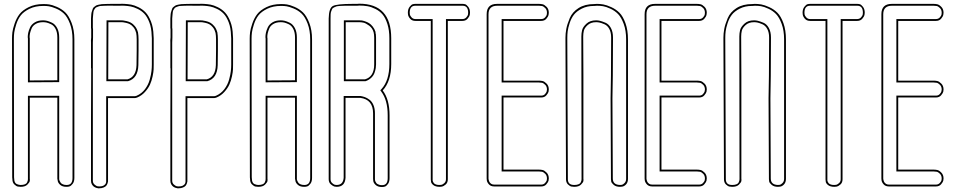

<svg xmlns="http://www.w3.org/2000/svg" viewBox="-20 -815 5166 1038"><path d="M290 -381V-612Q290 -640 280.5 -658.5Q271 -677 256 -684Q241 -691 232 -693Q223 -695 214 -695H212Q189 -695 173 -685.5Q157 -676 151 -661.5Q145 -647 142.5 -636Q140 -625 140 -614L141 -608V-380ZM214 -793H218Q231 -793 246 -791Q261 -789 287 -778Q313 -767 332.5 -748.5Q352 -730 367 -691.5Q382 -653 382 -602V147Q382 167 373 178.5Q364 190 356.5 192.5Q349 195 341 195H339Q317 195 305 184Q293 173 292 162L290 151V-287H141V151Q142 156 141 163.5Q140 171 128 183Q116 195 92 195H91Q84 195 76 193.5Q68 192 57.5 182Q47 172 47 154L46 144L45 -600V-607Q45 -623 47 -640.5Q49 -658 59 -687.5Q69 -717 85.5 -738.5Q102 -760 135.5 -776.5Q169 -793 214 -793ZM300 -371 131 -370V-606Q130 -610 130 -614Q130 -625 132.5 -637.5Q135 -650 142.5 -666.5Q150 -683 168 -694Q186 -705 212 -705H214Q223 -705 234 -702.5Q245 -700 261.5 -692Q278 -684 289 -663.5Q300 -643 300 -612ZM214 -783Q171 -783 139.5 -767.5Q108 -752 92.5 -732Q77 -712 68 -684Q59 -656 57 -639.5Q55 -623 55 -607V-600L56 143L57 154Q57 164 61 171Q65 178 71.5 180.5Q78 183 82.5 184Q87 185 91 185H92Q105 185 114 181.5Q123 178 126 172Q129 166 130 162Q131 158 131 154V152V-297H300V151Q300 153 300 155Q300 157 302.5 163Q305 169 308.5 173.5Q312 178 320 181.5Q328 185 339 185H341Q372 185 372 147V-602Q372 -651 358 -687.5Q344 -724 325.5 -741.5Q307 -759 282.5 -769Q258 -779 244.5 -781Q231 -783 218 -783Z M811 -466Q811 -454 810.5 -440Q810 -426 805 -402Q800 -378 791 -358Q782 -338 764 -318Q746 -298 722 -288Q714 -285 710 -285H564V101V106V127V162Q564 163 564 166Q564 169 561.5 176Q559 183 555 188.5Q551 194 540.5 198.5Q530 203 516 203Q514 203 511 203Q508 203 500.5 200.5Q493 198 487.5 194Q482 190 477 182Q472 174 472 162V128V115V102V-178V-182L473 -446H472V-584Q471 -596 473 -613Q473 -632 473 -659Q472 -663 472 -663V-715Q473 -728 473.5 -737Q474 -746 477 -754Q480 -762 481.5 -767.5Q483 -773 489 -777.5Q495 -782 498.5 -784.5Q502 -787 513 -789.5Q524 -792 530.5 -792.5Q537 -793 553.5 -793.5Q570 -794 580.5 -794Q591 -794 613 -794Q616 -794 618 -794Q620 -794 622.5 -794Q625 -794 627 -794Q638 -795 654 -794Q672 -793 689 -790Q706 -787 728.5 -776Q751 -765 767.5 -747.5Q784 -730 796.5 -698Q809 -666 810 -624Q811 -616 811 -608V-601V-602V-594V-593V-591V-480Q811 -475 811 -466ZM718 -463 719 -542V-602Q719 -622 716 -639Q715 -640 715 -640Q711 -656 701.5 -667.5Q692 -679 682.5 -684Q673 -689 661.5 -691.5Q650 -694 645.5 -694.5Q641 -695 638 -695Q636 -695 634 -695H566L565 -386H623H669Q716 -399 718 -463ZM718 -463ZM718 -463ZM801 -466V-479V-480V-594Q801 -595 801 -596.5Q801 -598 801 -600Q801 -603 801 -605Q801 -607 801 -608Q801 -616 800 -623Q799 -664 787.5 -694Q776 -724 760.5 -740.5Q745 -757 724 -767Q703 -777 687 -780Q671 -783 654 -784Q638 -785 627 -784Q618 -784 602 -784Q586 -784 572.5 -784.5Q559 -785 548 -784Q537 -783 528.5 -783Q520 -783 513.5 -780.5Q507 -778 502 -776Q497 -774 494 -769.5Q491 -765 488.5 -761Q486 -757 485 -749Q484 -741 483.5 -733.5Q483 -726 482 -715V-663Q482 -663 482.5 -661.5Q483 -660 483 -659Q483 -632 483 -613L482 -585V-584Q482 -561 482 -516.5Q482 -472 482 -447Q482 -401 482 -313.5Q482 -226 482 -182V102Q482 103 482 105.5Q482 108 482 110.5Q482 113 482 115V128Q482 133 482 145Q482 157 482 162Q482 175 491.5 183Q501 191 506.5 192Q512 193 516 193Q523 193 528.5 192Q534 191 537.5 189.5Q541 188 544 185.5Q547 183 549 181Q551 179 552 176Q553 173 553.5 171Q554 169 554 166.5Q554 164 554 163.5Q554 163 554 162Q554 156 554 145Q554 134 554 126Q554 123 554 116.5Q554 110 554 106V101V-295H564Q577 -295 596 -295Q615 -295 654.5 -295Q694 -295 710 -295Q712 -295 718 -297Q746 -309 764 -333Q782 -357 789.5 -384.5Q797 -412 799 -431Q801 -450 801 -466ZM728 -463Q726 -391 672 -376H671H623H555L556 -705H635H636Q640 -705 645.5 -704.5Q651 -704 664 -701Q677 -698 687.5 -692.5Q698 -687 709 -674Q720 -661 725 -643Q725 -643 726 -641V-640Q729 -623 729 -602V-542Z M1240 -466Q1240 -454 1239.5 -440Q1239 -426 1234 -402Q1229 -378 1220 -358Q1211 -338 1193 -318Q1175 -298 1151 -288Q1143 -285 1139 -285H993V101V106V127V162Q993 163 993 166Q993 169 990.5 176Q988 183 984 188.5Q980 194 969.5 198.5Q959 203 945 203Q943 203 940 203Q937 203 929.5 200.5Q922 198 916.5 194Q911 190 906 182Q901 174 901 162V128V115V102V-178V-182L902 -446H901V-584Q900 -596 902 -613Q902 -632 902 -659Q901 -663 901 -663V-715Q902 -728 902.5 -737Q903 -746 906 -754Q909 -762 910.5 -767.5Q912 -773 918 -777.5Q924 -782 927.5 -784.5Q931 -787 942 -789.5Q953 -792 959.5 -792.5Q966 -793 982.5 -793.5Q999 -794 1009.5 -794Q1020 -794 1042 -794Q1045 -794 1047 -794Q1049 -794 1051.5 -794Q1054 -794 1056 -794Q1067 -795 1083 -794Q1101 -793 1118 -790Q1135 -787 1157.5 -776Q1180 -765 1196.5 -747.5Q1213 -730 1225.5 -698Q1238 -666 1239 -624Q1240 -616 1240 -608V-601V-602V-594V-593V-591V-480Q1240 -475 1240 -466ZM1147 -463 1148 -542V-602Q1148 -622 1145 -639Q1144 -640 1144 -640Q1140 -656 1130.5 -667.5Q1121 -679 1111.5 -684Q1102 -689 1090.5 -691.5Q1079 -694 1074.5 -694.5Q1070 -695 1067 -695Q1065 -695 1063 -695H995L994 -386H1052H1098Q1145 -399 1147 -463ZM1147 -463ZM1147 -463ZM1230 -466V-479V-480V-594Q1230 -595 1230 -596.5Q1230 -598 1230 -600Q1230 -603 1230 -605Q1230 -607 1230 -608Q1230 -616 1229 -623Q1228 -664 1216.5 -694Q1205 -724 1189.5 -740.5Q1174 -757 1153 -767Q1132 -777 1116 -780Q1100 -783 1083 -784Q1067 -785 1056 -784Q1047 -784 1031 -784Q1015 -784 1001.5 -784.5Q988 -785 977 -784Q966 -783 957.5 -783Q949 -783 942.5 -780.5Q936 -778 931 -776Q926 -774 923 -769.5Q920 -765 917.5 -761Q915 -757 914 -749Q913 -741 912.5 -733.5Q912 -726 911 -715V-663Q911 -663 911.5 -661.5Q912 -660 912 -659Q912 -632 912 -613L911 -585V-584Q911 -561 911 -516.5Q911 -472 911 -447Q911 -401 911 -313.5Q911 -226 911 -182V102Q911 103 911 105.5Q911 108 911 110.5Q911 113 911 115V128Q911 133 911 145Q911 157 911 162Q911 175 920.5 183Q930 191 935.5 192Q941 193 945 193Q952 193 957.5 192Q963 191 966.5 189.5Q970 188 973 185.5Q976 183 978 181Q980 179 981 176Q982 173 982.5 171Q983 169 983 166.5Q983 164 983 163.5Q983 163 983 162Q983 156 983 145Q983 134 983 126Q983 123 983 116.5Q983 110 983 106V101V-295H993Q1006 -295 1025 -295Q1044 -295 1083.5 -295Q1123 -295 1139 -295Q1141 -295 1147 -297Q1175 -309 1193 -333Q1211 -357 1218.5 -384.5Q1226 -412 1228 -431Q1230 -450 1230 -466ZM1157 -463Q1155 -391 1101 -376H1100H1052H984L985 -705H1064H1065Q1069 -705 1074.5 -704.5Q1080 -704 1093 -701Q1106 -698 1116.5 -692.5Q1127 -687 1138 -674Q1149 -661 1154 -643Q1154 -643 1155 -641V-640Q1158 -623 1158 -602V-542Z M1575 -381V-612Q1575 -640 1565.5 -658.5Q1556 -677 1541 -684Q1526 -691 1517 -693Q1508 -695 1499 -695H1497Q1474 -695 1458 -685.5Q1442 -676 1436 -661.5Q1430 -647 1427.5 -636Q1425 -625 1425 -614L1426 -608V-380ZM1499 -793H1503Q1516 -793 1531 -791Q1546 -789 1572 -778Q1598 -767 1617.5 -748.5Q1637 -730 1652 -691.5Q1667 -653 1667 -602V147Q1667 167 1658 178.5Q1649 190 1641.5 192.5Q1634 195 1626 195H1624Q1602 195 1590 184Q1578 173 1577 162L1575 151V-287H1426V151Q1427 156 1426 163.5Q1425 171 1413 183Q1401 195 1377 195H1376Q1369 195 1361 193.5Q1353 192 1342.5 182Q1332 172 1332 154L1331 144L1330 -600V-607Q1330 -623 1332 -640.5Q1334 -658 1344 -687.5Q1354 -717 1370.5 -738.5Q1387 -760 1420.5 -776.5Q1454 -793 1499 -793ZM1585 -371 1416 -370V-606Q1415 -610 1415 -614Q1415 -625 1417.5 -637.5Q1420 -650 1427.5 -666.5Q1435 -683 1453 -694Q1471 -705 1497 -705H1499Q1508 -705 1519 -702.5Q1530 -700 1546.5 -692Q1563 -684 1574 -663.5Q1585 -643 1585 -612ZM1499 -783Q1456 -783 1424.5 -767.5Q1393 -752 1377.5 -732Q1362 -712 1353 -684Q1344 -656 1342 -639.5Q1340 -623 1340 -607V-600L1341 143L1342 154Q1342 164 1346 171Q1350 178 1356.5 180.5Q1363 183 1367.5 184Q1372 185 1376 185H1377Q1390 185 1399 181.5Q1408 178 1411 172Q1414 166 1415 162Q1416 158 1416 154V152V-297H1585V151Q1585 153 1585 155Q1585 157 1587.5 163Q1590 169 1593.5 173.5Q1597 178 1605 181.5Q1613 185 1624 185H1626Q1657 185 1657 147V-602Q1657 -651 1643 -687.5Q1629 -724 1610.5 -741.5Q1592 -759 1567.5 -769Q1543 -779 1529.5 -781Q1516 -783 1503 -783Z M1953 -386Q2003 -400 2003 -467V-472V-611Q2003 -623 2002 -628Q2002 -630 2001 -634Q2000 -638 2000 -640Q1994 -663 1975.5 -676.5Q1957 -690 1945 -692.5Q1933 -695 1923 -695H1922H1849V-614V-386H1907ZM1911 -794Q1913 -794 1916.5 -794.5Q1920 -795 1922 -795Q2095 -795 2095 -608V-602V-601V-602V-601V-480V-469Q2095 -376 2049 -326Q2086 -277 2086 -192V148Q2086 168 2077.5 179.5Q2069 191 2061.5 193.5Q2054 196 2046 196H2044Q2023 196 2011 185Q1999 174 1998 163L1997 152V-202Q1997 -277 1928 -286H1848V146Q1845 195 1800 195Q1795 195 1788 193.5Q1781 192 1769 182Q1757 172 1757 154V144V-182V-460V-472V-460V-472V-565V-659V-663V-715Q1758 -771 1779.5 -782.5Q1801 -794 1886 -794ZM1956 -376H1954H1839V-705H1923Q1928 -705 1934.5 -704.5Q1941 -704 1953 -700Q1965 -696 1975 -690Q1985 -684 1995 -671.5Q2005 -659 2010 -643Q2010 -639 2010.5 -635Q2011 -631 2012 -630Q2013 -624 2013 -611V-467Q2013 -458 2011.5 -447.5Q2010 -437 2005 -422Q2000 -407 1987 -394.5Q1974 -382 1956 -376ZM1911 -784H1886Q1884 -784 1880 -784Q1856 -784 1845.5 -784Q1835 -784 1819.5 -783Q1804 -782 1799 -780.5Q1794 -779 1786 -775Q1778 -771 1776 -767Q1774 -763 1771 -755Q1768 -747 1767.5 -738Q1767 -729 1767 -715V-460V-472V154Q1767 167 1776 175Q1785 183 1790.5 184Q1796 185 1800 185Q1835 185 1838 146V-296H1929Q1941 -294 1952.5 -290Q1964 -286 1977.5 -276Q1991 -266 1999 -247Q2007 -228 2007 -202V152Q2007 153 2007 154.5Q2007 156 2007.5 159.5Q2008 163 2009.5 166Q2011 169 2013.5 173Q2016 177 2020 179.5Q2024 182 2030 184Q2036 186 2044 186H2046Q2076 186 2076 148V-192Q2076 -274 2041 -320L2036 -327L2042 -333Q2085 -380 2085 -469V-602V-601V-608Q2085 -652 2074.5 -685Q2064 -718 2048.5 -736.5Q2033 -755 2010 -766.5Q1987 -778 1966.5 -781.5Q1946 -785 1922 -785Q1921 -785 1917.5 -784.5Q1914 -784 1911 -784Z M2479 -794H2481Q2488 -794 2495 -792Q2502 -790 2511.5 -778Q2521 -766 2521 -746Q2521 -741 2519.5 -733.5Q2518 -726 2508 -714Q2498 -702 2480 -702H2445H2401V93V107V154Q2401 172 2390 182Q2379 192 2368 194L2357 195Q2334 195 2322 185Q2310 175 2310 165L2309 155V119V98V93V53V-649V-690V-694V-702H2287H2273H2226Q2208 -702 2198 -713Q2188 -724 2186 -735L2185 -746Q2185 -766 2194.5 -778Q2204 -790 2211 -792Q2218 -794 2225 -794H2227H2258H2261H2282H2419H2424H2445ZM2261 -794H2282ZM2225 -784Q2195 -784 2195 -746Q2195 -742 2196 -736Q2197 -730 2205 -721Q2213 -712 2226 -712H2319V155V156Q2319 157 2319 157.5Q2319 158 2319 160Q2319 162 2319.5 163.5Q2320 165 2321 167Q2322 169 2323 171Q2324 173 2326 175.5Q2328 178 2331 179.5Q2334 181 2337.5 182.5Q2341 184 2346 184.5Q2351 185 2357 185Q2361 185 2367 184Q2373 183 2382 175Q2391 167 2391 154V-712H2480Q2493 -712 2501 -721Q2509 -730 2510 -736Q2511 -742 2511 -746Q2511 -784 2481 -784ZM2261 -784H2282Z M2947 -331Q2947 -326 2945.5 -319Q2944 -312 2934 -300Q2924 -288 2906 -288H2872H2863H2713H2702V91V102H2709H2845H2850H2857H2892H2894Q2903 102 2913 104Q2923 106 2935 118Q2947 130 2947 150Q2947 155 2945.5 162Q2944 169 2934 181Q2924 193 2906 193H2872H2863H2713H2699H2687H2660H2659H2656H2652Q2634 193 2624 182.5Q2614 172 2612 161L2611 150V148V138V117V96V91V51V-650V-691V-696V-703V-738Q2611 -794 2667 -794H2687H2709H2845H2850H2857H2892H2894Q2903 -794 2913 -792Q2923 -790 2935 -778Q2947 -766 2947 -746Q2947 -741 2945.5 -733.5Q2944 -726 2934 -714Q2924 -702 2906 -702H2872H2863H2713H2702V-379H2709H2845H2850H2857H2892H2894Q2903 -379 2913 -377Q2923 -375 2935 -363Q2947 -351 2947 -331ZM2687 -794H2709ZM2937 -331Q2937 -347 2927.5 -356.5Q2918 -366 2910 -367.5Q2902 -369 2894 -369H2692V-712H2906Q2919 -712 2927 -721Q2935 -730 2936 -736Q2937 -742 2937 -746Q2937 -762 2927.5 -771.5Q2918 -781 2910 -782.5Q2902 -784 2894 -784H2668Q2621 -784 2621 -738V139V140V146V147V150Q2621 150 2621 151Q2621 152 2621.5 154.5Q2622 157 2622.5 159Q2623 161 2624 164Q2625 167 2626.5 169.5Q2628 172 2630.5 174.5Q2633 177 2636 179Q2639 181 2643 182Q2647 183 2652 183H2906Q2919 183 2927 174Q2935 165 2936 159.5Q2937 154 2937 150Q2937 134 2927.5 124.5Q2918 115 2910 113.5Q2902 112 2894 112H2692V-298H2906Q2919 -298 2926.5 -306.5Q2934 -315 2935.5 -321Q2937 -327 2937 -331ZM2687 -784H2709Z M3281 -284 3283 -405 3284 -612Q3284 -640 3274 -658.5Q3264 -677 3247.5 -684Q3231 -691 3221.5 -693Q3212 -695 3204 -695H3202Q3174 -695 3157 -679.5Q3140 -664 3136.5 -649Q3133 -634 3133 -618V-611L3134 -405V-256V151Q3135 156 3134 163.5Q3133 171 3121 183Q3109 195 3085 195H3084Q3077 195 3069 193.5Q3061 192 3050.5 182Q3040 172 3040 154V146L3037 -600V-611Q3037 -634 3041.5 -658.5Q3046 -683 3060 -716.5Q3074 -750 3108 -771.5Q3142 -793 3192 -793Q3198 -794 3207 -794Q3224 -794 3241.5 -791Q3259 -788 3284.5 -776.5Q3310 -765 3329 -746Q3348 -727 3361.5 -689.5Q3375 -652 3375 -602V152Q3375 171 3364.5 182Q3354 193 3343 194L3332 195Q3310 195 3298 184.5Q3286 174 3284.5 167Q3283 160 3283 154ZM3291 -284 3293 150Q3293 184 3332 185Q3337 185 3342.5 184Q3348 183 3356.5 174.5Q3365 166 3365 152V-602Q3365 -650 3352 -685.5Q3339 -721 3321.5 -739Q3304 -757 3280 -768Q3256 -779 3240 -781.5Q3224 -784 3207 -784L3194 -783H3193H3192Q3154 -783 3125.5 -768.5Q3097 -754 3082.5 -735Q3068 -716 3059.5 -689.5Q3051 -663 3049 -645.5Q3047 -628 3047 -611V-600L3050 146V154Q3050 185 3084 185H3085Q3098 185 3107 181.5Q3116 178 3119 172Q3122 166 3123 162Q3124 158 3124 154V152L3123 -610V-618Q3123 -635 3127 -652Q3131 -669 3150.5 -687Q3170 -705 3202 -705H3204Q3213 -705 3223.5 -702.5Q3234 -700 3252.5 -692.5Q3271 -685 3282.5 -664Q3294 -643 3294 -612L3293 -405Q3291 -289 3291 -284Z M3801 -331Q3801 -326 3799.5 -319Q3798 -312 3788 -300Q3778 -288 3760 -288H3726H3717H3567H3556V91V102H3563H3699H3704H3711H3746H3748Q3757 102 3767 104Q3777 106 3789 118Q3801 130 3801 150Q3801 155 3799.5 162Q3798 169 3788 181Q3778 193 3760 193H3726H3717H3567H3553H3541H3514H3513H3510H3506Q3488 193 3478 182.5Q3468 172 3466 161L3465 150V148V138V117V96V91V51V-650V-691V-696V-703V-738Q3465 -794 3521 -794H3541H3563H3699H3704H3711H3746H3748Q3757 -794 3767 -792Q3777 -790 3789 -778Q3801 -766 3801 -746Q3801 -741 3799.5 -733.5Q3798 -726 3788 -714Q3778 -702 3760 -702H3726H3717H3567H3556V-379H3563H3699H3704H3711H3746H3748Q3757 -379 3767 -377Q3777 -375 3789 -363Q3801 -351 3801 -331ZM3541 -794H3563ZM3791 -331Q3791 -347 3781.5 -356.5Q3772 -366 3764 -367.5Q3756 -369 3748 -369H3546V-712H3760Q3773 -712 3781 -721Q3789 -730 3790 -736Q3791 -742 3791 -746Q3791 -762 3781.5 -771.5Q3772 -781 3764 -782.5Q3756 -784 3748 -784H3522Q3475 -784 3475 -738V139V140V146V147V150Q3475 150 3475 151Q3475 152 3475.5 154.5Q3476 157 3476.5 159Q3477 161 3478 164Q3479 167 3480.5 169.5Q3482 172 3484.5 174.5Q3487 177 3490 179Q3493 181 3497 182Q3501 183 3506 183H3760Q3773 183 3781 174Q3789 165 3790 159.5Q3791 154 3791 150Q3791 134 3781.5 124.5Q3772 115 3764 113.5Q3756 112 3748 112H3546V-298H3760Q3773 -298 3780.5 -306.5Q3788 -315 3789.5 -321Q3791 -327 3791 -331ZM3541 -784H3563Z M4135 -284 4137 -405 4138 -612Q4138 -640 4128 -658.5Q4118 -677 4101.5 -684Q4085 -691 4075.5 -693Q4066 -695 4058 -695H4056Q4028 -695 4011 -679.5Q3994 -664 3990.5 -649Q3987 -634 3987 -618V-611L3988 -405V-256V151Q3989 156 3988 163.5Q3987 171 3975 183Q3963 195 3939 195H3938Q3931 195 3923 193.5Q3915 192 3904.5 182Q3894 172 3894 154V146L3891 -600V-611Q3891 -634 3895.5 -658.5Q3900 -683 3914 -716.5Q3928 -750 3962 -771.5Q3996 -793 4046 -793Q4052 -794 4061 -794Q4078 -794 4095.5 -791Q4113 -788 4138.5 -776.5Q4164 -765 4183 -746Q4202 -727 4215.5 -689.5Q4229 -652 4229 -602V152Q4229 171 4218.5 182Q4208 193 4197 194L4186 195Q4164 195 4152 184.5Q4140 174 4138.5 167Q4137 160 4137 154ZM4145 -284 4147 150Q4147 184 4186 185Q4191 185 4196.5 184Q4202 183 4210.5 174.5Q4219 166 4219 152V-602Q4219 -650 4206 -685.5Q4193 -721 4175.5 -739Q4158 -757 4134 -768Q4110 -779 4094 -781.5Q4078 -784 4061 -784L4048 -783H4047H4046Q4008 -783 3979.5 -768.5Q3951 -754 3936.5 -735Q3922 -716 3913.5 -689.5Q3905 -663 3903 -645.5Q3901 -628 3901 -611V-600L3904 146V154Q3904 185 3938 185H3939Q3952 185 3961 181.5Q3970 178 3973 172Q3976 166 3977 162Q3978 158 3978 154V152L3977 -610V-618Q3977 -635 3981 -652Q3985 -669 4004.5 -687Q4024 -705 4056 -705H4058Q4067 -705 4077.5 -702.5Q4088 -700 4106.5 -692.5Q4125 -685 4136.5 -664Q4148 -643 4148 -612L4147 -405Q4145 -289 4145 -284Z M4613 -794H4615Q4622 -794 4629 -792Q4636 -790 4645.5 -778Q4655 -766 4655 -746Q4655 -741 4653.5 -733.5Q4652 -726 4642 -714Q4632 -702 4614 -702H4579H4535V93V107V154Q4535 172 4524 182Q4513 192 4502 194L4491 195Q4468 195 4456 185Q4444 175 4444 165L4443 155V119V98V93V53V-649V-690V-694V-702H4421H4407H4360Q4342 -702 4332 -713Q4322 -724 4320 -735L4319 -746Q4319 -766 4328.5 -778Q4338 -790 4345 -792Q4352 -794 4359 -794H4361H4392H4395H4416H4553H4558H4579ZM4395 -794H4416ZM4359 -784Q4329 -784 4329 -746Q4329 -742 4330 -736Q4331 -730 4339 -721Q4347 -712 4360 -712H4453V155V156Q4453 157 4453 157.5Q4453 158 4453 160Q4453 162 4453.5 163.5Q4454 165 4455 167Q4456 169 4457 171Q4458 173 4460 175.5Q4462 178 4465 179.5Q4468 181 4471.5 182.5Q4475 184 4480 184.5Q4485 185 4491 185Q4495 185 4501 184Q4507 183 4516 175Q4525 167 4525 154V-712H4614Q4627 -712 4635 -721Q4643 -730 4644 -736Q4645 -742 4645 -746Q4645 -784 4615 -784ZM4395 -784H4416Z M5081 -331Q5081 -326 5079.5 -319Q5078 -312 5068 -300Q5058 -288 5040 -288H5006H4997H4847H4836V91V102H4843H4979H4984H4991H5026H5028Q5037 102 5047 104Q5057 106 5069 118Q5081 130 5081 150Q5081 155 5079.5 162Q5078 169 5068 181Q5058 193 5040 193H5006H4997H4847H4833H4821H4794H4793H4790H4786Q4768 193 4758 182.5Q4748 172 4746 161L4745 150V148V138V117V96V91V51V-650V-691V-696V-703V-738Q4745 -794 4801 -794H4821H4843H4979H4984H4991H5026H5028Q5037 -794 5047 -792Q5057 -790 5069 -778Q5081 -766 5081 -746Q5081 -741 5079.5 -733.5Q5078 -726 5068 -714Q5058 -702 5040 -702H5006H4997H4847H4836V-379H4843H4979H4984H4991H5026H5028Q5037 -379 5047 -377Q5057 -375 5069 -363Q5081 -351 5081 -331ZM4821 -794H4843ZM5071 -331Q5071 -347 5061.5 -356.5Q5052 -366 5044 -367.5Q5036 -369 5028 -369H4826V-712H5040Q5053 -712 5061 -721Q5069 -730 5070 -736Q5071 -742 5071 -746Q5071 -762 5061.5 -771.5Q5052 -781 5044 -782.5Q5036 -784 5028 -784H4802Q4755 -784 4755 -738V139V140V146V147V150Q4755 150 4755 151Q4755 152 4755.5 154.5Q4756 157 4756.5 159Q4757 161 4758 164Q4759 167 4760.5 169.5Q4762 172 4764.5 174.5Q4767 177 4770 179Q4773 181 4777 182Q4781 183 4786 183H5040Q5053 183 5061 174Q5069 165 5070 159.5Q5071 154 5071 150Q5071 134 5061.5 124.5Q5052 115 5044 113.5Q5036 112 5028 112H4826V-298H5040Q5053 -298 5060.5 -306.5Q5068 -315 5069.5 -321Q5071 -327 5071 -331ZM4821 -784H4843Z"/></svg>

Font: Soda Fountain
Style: Outline
Weight: 400
Version: Version 1.0